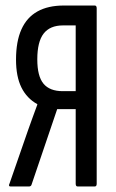

<svg xmlns="http://www.w3.org/2000/svg" viewBox="-20 -675 419 695"><path d="M18 0Q9 0 15 -12L82 -205Q90 -228 98.5 -251Q107 -274 115 -296V-298Q77 -319 57.5 -358.5Q38 -398 38 -459Q38 -525 57.5 -568.5Q77 -612 115.5 -633.5Q154 -655 211 -655H323Q330 -655 330 -645V-10Q330 0 323 0H261Q254 0 254 -10V-280H187L94 -6Q93 -3 90.5 -1.5Q88 0 85 0ZM207 -345H254V-583H208Q161 -583 138 -553.5Q115 -524 115 -460Q115 -399 137.5 -372Q160 -345 207 -345Z"/></svg>

Font: Sofia Sans Extra Condensed Medium
Style: Regular
Weight: 500
Version: Version 4.100